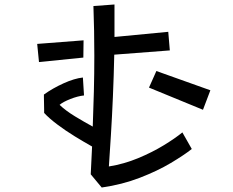

<svg xmlns="http://www.w3.org/2000/svg" viewBox="-20 -799 1040 857"><path d="M836 -134Q802 -107 742.5 -71.5Q683 -36 604 -5.5Q525 25 434 38L385 -21L391 -145Q357 -164 314.5 -190Q272 -216 235 -244Q198 -272 177 -295Q177 -295 177 -308Q177 -321 176.5 -338Q176 -355 176 -366V-377Q215 -405 263.5 -427Q312 -449 350 -453L355 -373Q327 -370 294 -357Q261 -344 246 -331Q273 -305 315 -279.5Q357 -254 394 -234Q397 -311 399 -390.5Q401 -470 401 -551Q401 -606 400 -661.5Q399 -717 397 -772L491 -779V-634L731 -657L738 -574L490 -555Q488 -461 484 -368Q480 -275 475 -195L466 -56Q534 -67 596.5 -93Q659 -119 710 -150Q761 -181 794 -208ZM146 -603 353 -619 352 -542 154 -522ZM678 -482 919 -396 886 -309 645 -408Z"/></svg>

Font: Stick
Style: Regular
Weight: 400
Designer: Fontworks Inc.
Foundry: Fontworks Inc.
Version: Version 1.100